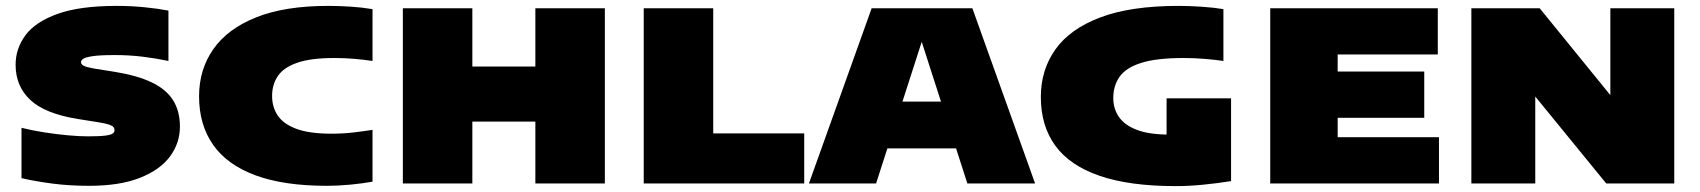

<svg xmlns="http://www.w3.org/2000/svg" viewBox="-20 -623 5772 652"><path d="M282 8Q216 8 158.5 0.5Q101 -7 53 -18V-189Q89 -180 130.5 -173.5Q172 -167 211 -163.5Q250 -160 278 -160Q318 -160 337.5 -162.5Q357 -165 363 -169.8Q369 -174.5 369 -181Q369 -186.5 365.5 -191.2Q362 -196 350 -200Q338 -204 313 -208L244 -219Q132.5 -237 82.8 -283.8Q33 -330.5 33 -403Q33 -458.5 67 -504Q101 -549.5 176.5 -576.2Q252 -603 376 -603Q424 -603 469.8 -598.5Q515.5 -594 552 -587V-416Q509.5 -425 464.2 -430.5Q419 -436 370 -436Q318.5 -436 294 -432.2Q269.5 -428.5 262.2 -423Q255 -417.5 255 -412Q255 -405.5 262.8 -400.5Q270.5 -395.5 301 -390L370 -379Q447 -366.5 495.8 -343Q544.5 -319.5 567.8 -282.5Q591 -245.5 591 -193Q591 -137.5 557.5 -92Q524 -46.5 455.5 -19.2Q387 8 282 8Z M1090 8Q943.5 8 847.2 -27.8Q751 -63.5 703.5 -131.5Q656 -199.5 656 -296Q656 -387 704.5 -456.2Q753 -525.5 850.2 -564.2Q947.5 -603 1094 -603Q1131.5 -603 1170.2 -600.5Q1209 -598 1245 -592V-416Q1215 -420.5 1182.8 -423.2Q1150.5 -426 1115 -426Q1036.5 -426 990.2 -410.2Q944 -394.5 924 -365.5Q904 -336.5 904 -297Q904 -259 923.5 -230.2Q943 -201.5 987.2 -185.2Q1031.5 -169 1106 -169Q1144.5 -169 1180.5 -173.2Q1216.5 -177.5 1245 -182V-6Q1211.5 0 1170 4Q1128.5 8 1090 8Z M1348 0V-595H1584V-397H1798V-595H2034V0H1798V-210H1584V0Z M2166 0V-595H2402V-170H2711V0Z M2727 0 2940 -595H3282L3495 0H3265L3100 -512H3120L2955 0ZM2950 -119 3004 -278H3217L3270 -119Z M3972.5 9Q3815.5 9 3714 -26Q3612.5 -61 3563.5 -128.5Q3514.5 -196 3514.5 -294Q3514.5 -385.5 3564 -455.2Q3613.5 -525 3716.8 -564Q3820 -603 3981.5 -603Q4019 -603 4060.2 -600.2Q4101.5 -597.5 4134.5 -592V-416Q4107 -420 4071.8 -423Q4036.5 -426 3999.5 -426Q3907.5 -426 3855.5 -409.5Q3803.5 -393 3782 -362.5Q3760.5 -332 3760.5 -290Q3760.5 -253.5 3780 -225.5Q3799.5 -197.5 3841.2 -181.8Q3883 -166 3950.5 -166Q3977.5 -166 4010.5 -168.2Q4043.5 -170.5 4070.5 -174L3941.5 -70V-289H4160.5V-8Q4114 -0.5 4065.8 4.2Q4017.5 9 3972.5 9Z M4293.5 0V-595H4862.5V-438H4522.5V-157H4866.5V0ZM4406.5 -223V-380H4816.5V-223Z M4976.5 0V-595H5208.5L5478.5 -263H5448.5V-595H5665.5V0H5434.5L5163.5 -332H5193.5V0Z"/></svg>

Font: Encode Sans SC Expanded Black
Style: Regular
Weight: 900
Width: 7
Designer: Multiple Designers
Foundry: Impallari Type
Version: Version 3.002